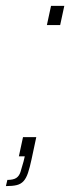

<svg xmlns="http://www.w3.org/2000/svg" viewBox="-59 -530 238 651"><path d="M-39 101 -34 80Q-14 80 -4 73.5Q6 67 10.5 53Q15 39 21 17L25 0H5L19 -65H64L48 10Q42 38 36 56Q30 74 21 84Q12 94 -2 97.5Q-16 101 -39 101ZM100 -445 114 -510H159L145 -445Z"/></svg>

Font: Saira UltraCondensed Thin
Style: Italic
Weight: 250
Width: 1
Italic angle: -12°
Designer: Hector Gatti with collaboration of the Omnibus-Type team
Foundry: Omnibus-Type
Version: Version 1.101